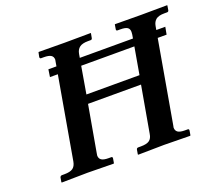

<svg xmlns="http://www.w3.org/2000/svg" viewBox="-111 -798 1075 951"><g transform="rotate(-20 427.0 -322.5)"><path d="M641.1 -568.8Q642.1 -572.8 642.1 -582Q642.1 -598.6 631.1 -605.7Q620.1 -612.8 594.2 -612.8H580.1Q571.8 -612.8 573.2 -621.1L577.1 -645L579.1 -646Q676.8 -645 715.8 -645L852.1 -646L854 -645L850.1 -621.1Q848.6 -612.8 840.8 -612.8H826.2Q796.4 -612.8 782.2 -601.8Q768.1 -590.8 764.2 -568.8L760.7 -548.8H808.1L800.8 -509.8H753.9L678.2 -77.1Q675.8 -67.4 675.8 -64.9Q675.8 -48.8 687 -41Q698.2 -33.2 724.1 -33.2H738.8Q746.6 -33.2 745.1 -23.9L741.2 -1L738.8 1Q637.2 -1 602.1 -1L465.8 1L463.9 -1L467.8 -23.9Q469.2 -33.2 478 -33.2H492.2Q522.5 -33.2 536.6 -43.2Q550.8 -53.2 554.2 -77.1L597.2 -320.8H317.9L274.9 -77.1Q272.9 -69.3 272.9 -64.9Q272.9 -48.8 284.2 -41Q295.4 -33.2 321.8 -33.2H335.9Q343.3 -33.2 341.8 -23.9L337.9 -1L335.9 1Q235.4 -1 199.2 -1L63 1L61 -1L64.9 -23.9Q65.4 -27.8 68.6 -30.5Q71.8 -33.2 75.2 -33.2H88.9Q119.1 -33.2 133.3 -43.2Q147.5 -53.2 151.9 -77.1L227.5 -509.8H186L191.9 -548.8H234.4L237.8 -568.8Q240.2 -578.6 240.2 -582Q240.2 -598.1 228.5 -605.5Q216.8 -612.8 190.9 -612.8H176.8Q169.9 -612.8 169.9 -621.1L174.8 -645L176.8 -646Q273.9 -645 313 -645L450.2 -646L451.2 -645L446.8 -621.1Q445.3 -612.8 438 -612.8H423.8Q394 -612.8 379.4 -601.8Q364.7 -590.8 360.8 -568.8L357.4 -548.8H637.7ZM630.9 -509.8H350.6L326.2 -367.2H606Z"/></g></svg>

Font: Linux Libertine G
Style: Bold Italic
Weight: 700
Italic angle: -11.5°
Designer: Philipp H. Poll
Foundry: Philipp H. Poll
Version: Version 4.1.0